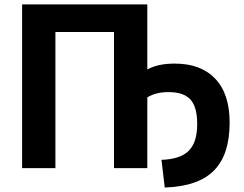

<svg xmlns="http://www.w3.org/2000/svg" viewBox="-20 -752 1094 861"><path d="M640.6 -315.4V2H491.2V-608.4H228.5V2H79.1V-732.4H640.6V-440.4Q687.5 -466.8 763.7 -466.8Q880.9 -466.8 945.3 -398.9Q1009.8 -331.1 1009.8 -202.1Q1009.8 -58.6 939.5 12.7Q869.1 84 718.8 88.9L704.1 -35.2Q789.1 -38.1 826.7 -76.2Q864.3 -114.3 864.3 -195.3Q864.3 -273.4 833.5 -306.2Q802.7 -338.9 737.3 -338.9Q680.7 -339.8 640.6 -315.4Z"/></svg>

Font: Gen Shin Gothic Bold
Style: Bold
Weight: 700
Designer: [Source Han Sans]
Ryoko NISHIZUKA  (kana & ideographs); Paul D. Hunt (Latin, Greek & Cyrillic); Wenlong ZHANG  (bopomofo
Version: Version 1.002.20150607